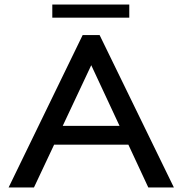

<svg xmlns="http://www.w3.org/2000/svg" viewBox="-20 -828 805 848"><path d="M635 0 547 -189H219L130 0H18L345 -673H420L748 0ZM508 -272 383 -540 257 -272ZM211 -808H551V-750H211Z"/></svg>

Font: Madhuban
Style: Regular
Weight: 400
Designer: jaikishan Patel
Foundry: MagicType
Version: Version 1.000